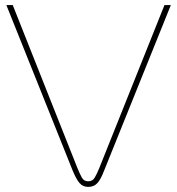

<svg xmlns="http://www.w3.org/2000/svg" viewBox="-20 -720 695 753"><path d="M326 13Q305 13 292 -2Q279 -17 265 -51L5 -700H30L284 -60Q293 -38 301 -23.5Q309 -9 326 -9Q343 -9 351.5 -23.5Q360 -38 369 -60L625 -700H650L388 -50Q375 -16 361.5 -1.5Q348 13 326 13Z"/></svg>

Font: MuseoModerno SemiBold Thin
Style: Regular
Weight: 250
Version: Version 1.001